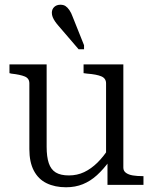

<svg xmlns="http://www.w3.org/2000/svg" viewBox="-20 -781 646 811"><path d="M177 -509V-161Q177 -119 186 -92Q195 -65 215.5 -52.5Q236 -40 271 -40Q306 -40 335.5 -54Q365 -68 391.5 -94Q418 -120 442 -158L444 -103Q417 -66 389.5 -41Q362 -16 330 -3Q298 10 259 10Q212 10 177 -7Q142 -24 123 -60Q104 -96 104 -151V-429Q104 -450 84.5 -458Q65 -466 28 -470L20 -472V-509ZM501 -509V-73Q501 -59 512 -51Q523 -43 541 -40Q559 -37 583 -37H586V0H434V-108L428 -116V-429Q428 -450 408 -458.5Q388 -467 348 -470L333 -472V-509ZM287 -710 335 -590V-573H312L227 -672Q219 -681 212.5 -690.5Q206 -700 202.5 -709Q199 -718 199 -727Q199 -742 209 -751.5Q219 -761 235 -761Q248 -761 256.5 -755.5Q265 -750 273 -738.5Q281 -727 287 -710Z"/></svg>

Font: Roboto Serif 36pt Light
Style: Regular
Weight: 300
Designer: Greg Gazdowicz
Foundry: Commercial Type
Version: Version 1.008